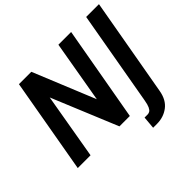

<svg xmlns="http://www.w3.org/2000/svg" viewBox="-200 -930 1332 1332"><g transform="rotate(-45 466.0 -264.0)"><path d="M23 0 146 -700H267.5L476.5 -189.5L444 -185.5L533 -700H658L534 0H432L209 -539L242 -543L148.5 0ZM590.5 172 598.5 80H629Q640 80 650 73.8Q660 67.5 668.5 49.8Q677 32 683 -3.5L805.5 -700H931L803 24.5Q790 99 741.5 135.5Q693 172 628 172Z"/></g></svg>

Font: Cabin
Style: Bold Italic
Weight: 700
Width: 4
Italic angle: -10°
Designer: Pablo Impallari
Foundry: Pablo Impallari. http://www.impallari.com Igino Marini. http://www.ikern.com
Version: Version 3.001